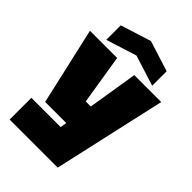

<svg xmlns="http://www.w3.org/2000/svg" viewBox="-262 -877 1124 1124"><g transform="rotate(45 300.0 -315.0)"><path d="M40 140V-40H282L289 -80H114L5 -560H230L280 -250H322L372 -560H595L438 140ZM110 -590V-710L300 -770L490 -710V-590L300 -650Z"/></g></svg>

Font: Tektur Black
Style: Regular
Weight: 900
Designer: Adam Jagosz
Foundry: Adam Jagosz
Version: Version 1.005;gftools[0.9.30]